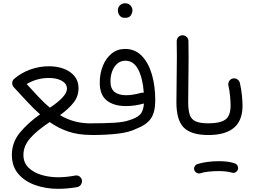

<svg xmlns="http://www.w3.org/2000/svg" viewBox="-20 -830 1598 1201"><path d="M54.2 139.2Q54.2 61 104 0.2Q153.8 -60.5 230.5 -114.7Q192.4 -148.9 152.3 -191.4Q112.3 -233.9 66.9 -283.7Q64.9 -285.6 63 -288.1Q57.6 -295.4 56.6 -305.2Q54.7 -319.8 63.5 -331.5Q65.9 -335 69.3 -337.4Q113.3 -375 169.9 -395.3Q226.6 -415.5 286.1 -415.5Q337.9 -415.5 379.6 -399.7Q421.4 -383.8 446.3 -353.3Q471.2 -322.8 471.2 -278.3Q471.2 -227.5 440.2 -188Q409.2 -148.4 355.5 -109.9Q397.5 -84.5 445.1 -71.3Q492.7 -58.1 552.2 -58.1H552.7Q567.4 -58.1 578.1 -47.9Q588.9 -37.6 588.9 -22Q588.9 -6.8 578.1 3.7Q567.4 14.2 552.7 14.2H552.2Q471.2 14.2 408.7 -6.6Q346.2 -27.3 291 -66.4Q210.9 -13.7 168.7 34.7Q126.5 83 126.5 139.2Q126.5 187 157.7 218Q189 249 238.5 263.9Q288.1 278.8 343.3 278.8Q368.2 278.8 395.3 276.1Q422.4 273.4 450.2 268.1Q467.3 265.1 479.2 275.1Q491.2 285.2 492.7 299.8Q494.1 313 485.8 325.2Q477.5 337.4 463.4 340.3Q402.3 351.1 343.3 351.1Q266.6 351.1 200.7 327.9Q134.8 304.7 94.5 257.6Q54.2 210.4 54.2 139.2ZM286.1 -342.3Q210.4 -342.3 147 -304.2Q187 -259.8 222.4 -222.4Q257.8 -185.1 292 -156.2Q398.9 -227.5 398.9 -274.9Q398.9 -306.2 367.2 -324.2Q335.4 -342.3 286.1 -342.3Z M516.1 -22Q516.1 -37.6 526.9 -48.1Q537.6 -58.6 552.7 -58.6Q636.2 -58.6 695.6 -62.3Q754.9 -65.9 788.6 -78.1Q834.5 -91.8 855.7 -113Q877 -134.3 880.4 -182.6Q822.8 -166.5 768.6 -166.5Q691.9 -166.5 647.9 -201.4Q604 -236.3 604 -312.5Q604 -370.1 623.3 -418Q642.6 -465.8 678.2 -494.9Q713.9 -523.9 762.7 -523.9Q825.2 -523.9 867.2 -480.2Q909.2 -436.5 930.2 -363.8Q951.2 -291 951.2 -203.1Q951.2 -127.9 923.8 -88.6Q896.5 -49.3 835.4 -25.9Q791 -2.9 718.5 5.9Q646 14.6 552.7 14.6Q537.6 14.6 526.9 3.9Q516.1 -6.8 516.1 -22ZM670.9 -320.8Q670.9 -274.9 697 -254.6Q723.1 -234.4 768.6 -234.4Q791.5 -234.4 816.7 -238.8Q841.8 -243.2 863.8 -249.5Q871.6 -251.5 879.4 -250Q873.5 -338.4 845 -394.3Q816.4 -450.2 764.2 -450.2Q734.9 -450.2 713.9 -432.1Q692.9 -414.1 681.9 -384.5Q670.9 -355 670.9 -320.8ZM717.3 -766.1Q717.3 -782.7 729.7 -796.1Q742.2 -809.6 762.7 -809.6Q776.9 -809.6 786.4 -803.7Q795.9 -797.9 801.3 -789.6Q808.6 -778.3 808.6 -765.6Q808.6 -751.5 799.1 -734.9Q789.6 -718.3 762.2 -718.3Q744.1 -718.3 734.4 -726.6Q724.6 -734.9 720.7 -745.6Q717.3 -757.8 717.3 -766.1Z M1083.5 -189.9Q1083.5 -280.3 1085.4 -375.7Q1087.4 -471.2 1085.4 -571.3Q1085 -586.9 1095.2 -597.9Q1105.5 -608.9 1120.6 -609.4Q1135.7 -609.9 1147 -599.6Q1158.2 -589.4 1158.7 -573.7Q1160.6 -474.6 1158.9 -378.7Q1157.2 -282.7 1157.2 -190.9Q1157.2 -140.6 1167 -111.8Q1176.8 -83 1204.1 -70.8Q1231.4 -58.6 1283.7 -58.6H1284.2Q1299.8 -58.6 1310.1 -48.1Q1320.3 -37.6 1320.3 -22Q1320.3 -6.8 1310.1 3.9Q1299.8 14.6 1284.2 14.6H1283.7Q1176.8 14.6 1130.1 -31.5Q1083.5 -77.6 1083.5 -189.9Z M1247.6 -22Q1247.6 -37.6 1258.3 -48.1Q1269 -58.6 1284.2 -58.6Q1356.9 -58.6 1389.6 -82Q1422.4 -105.5 1422.4 -169.9Q1422.4 -191.4 1419.2 -228Q1416 -264.6 1408.2 -297.4Q1406.2 -312.5 1415 -325Q1423.8 -337.4 1439 -339.4Q1453.6 -341.8 1465.8 -332.8Q1478 -323.7 1481 -309.1Q1489.3 -272.5 1493.2 -233.9Q1497.1 -195.3 1497.1 -169.4Q1497.1 -75.7 1443.1 -30.5Q1389.2 14.6 1284.2 14.6Q1269 14.6 1258.3 3.9Q1247.6 -6.8 1247.6 -22ZM1195.3 233.4Q1191.9 221.7 1197.8 210.7Q1203.6 199.7 1215.8 196.3Q1241.7 187.5 1277.6 182.9Q1313.5 178.2 1348.6 178.2Q1414.1 178.2 1452.6 193.4Q1464.4 199.7 1468 212.6Q1471.7 225.6 1464.8 236.8Q1451.2 256.3 1430.7 250Q1398.9 240.2 1348.6 240.2Q1314.9 240.2 1283.9 243.7Q1252.9 247.1 1232.9 253.9Q1220.7 257.3 1210 251Q1199.2 244.6 1195.3 233.4Z"/></svg>

Font: Mikhak-DS2-FD Regular
Style: Regular
Weight: 400
Designer: Amin Abedi
Version: Version 3.4